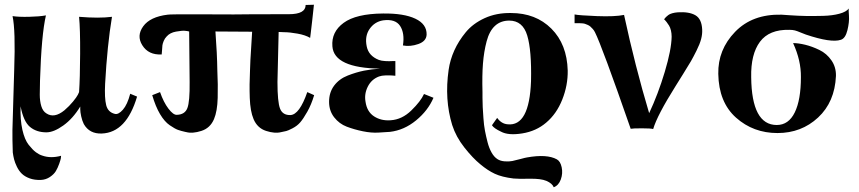

<svg xmlns="http://www.w3.org/2000/svg" viewBox="-20 -544 3629 811"><path d="M559 -136Q514 16 410 20Q358 22 334 -20Q327 -34 323 -52.5Q319 -71 319 -82V-94Q288 -43 247.5 -14Q207 15 176 15Q134 15 106.5 -8Q79 -31 67 -95Q65 -38 74.5 4Q84 46 101 67.5Q118 89 131.5 99Q145 109 158 113Q194 126 238 114Q238 118 237 124.5Q236 131 230 148Q224 165 216 178.5Q208 192 191 203.5Q174 215 153 216Q126 217 105.5 209.5Q85 202 72.5 190Q60 178 51.5 160.5Q43 143 39.5 129Q36 115 34 100Q32 44 32.5 5.5Q33 -33 36.5 -131.5Q40 -230 40 -249Q46 -416 33 -476Q58 -472 102.5 -473Q147 -474 174 -479Q155 -397 149 -204Q148 -171 148 -144Q148 -117 154.5 -95.5Q161 -74 176 -65Q209 -43 252 -78Q273 -96 288.5 -115Q304 -134 309 -144L314 -155Q318 -212 318.5 -317Q319 -422 314 -473Q398 -466 453 -473Q433 -353 424 -190Q421 -130 428.5 -100Q436 -70 465 -63Q480 -59 499 -80.5Q518 -102 530 -148Z M1307 -142Q1295 -102 1278 -72Q1261 -42 1248 -27Q1235 -12 1215.5 -2Q1196 8 1189 9.5Q1182 11 1168 14Q1141 21 1104 9Q1067 -3 1051 -41Q1037 -74 1035 -130.5Q1033 -187 1036 -246Q1037 -287 1041 -344.5Q1045 -402 1045 -410L890 -411Q897 -318 898 -246Q901 -187 899.5 -130.5Q898 -74 884 -41Q868 -3 830.5 9Q793 21 767 14Q765 14 762 13Q744 9 731.5 4.5Q719 0 697 -15Q675 -30 656 -62Q637 -94 623 -142L656 -155Q671 -112 691.5 -85Q712 -58 727 -59Q761 -60 771.5 -87.5Q782 -115 781 -198L779 -411Q772 -413 760.5 -414Q749 -415 723.5 -410.5Q698 -406 684 -390Q676 -382 671.5 -371Q667 -360 666 -352.5Q665 -345 664.5 -332Q664 -319 663 -314Q607 -311 581 -353Q556 -393 585 -433Q614 -473 688 -482Q696 -484 825.5 -483.5Q955 -483 967 -483Q1015 -484 1200 -484Q1271 -484 1271 -523L1306 -524Q1305 -515 1303.5 -500.5Q1302 -486 1298.5 -455Q1295 -424 1292.5 -403.5Q1290 -383 1290 -384Q1270 -396 1236.5 -402Q1203 -408 1180 -408L1157 -409Q1154 -304 1152 -198Q1152 -113 1163 -85Q1174 -57 1207 -58Q1245 -60 1278 -155Z M1811 -131Q1788 -77 1737.5 -35.5Q1687 6 1627 13Q1609 14 1579 16Q1549 18 1512.5 10.5Q1476 3 1444.5 -9Q1413 -21 1391.5 -48.5Q1370 -76 1370 -114Q1370 -154 1391.5 -182.5Q1413 -211 1449 -225Q1485 -239 1517.5 -245.5Q1550 -252 1586 -254Q1391 -257 1384 -348Q1379 -409 1431.5 -447.5Q1484 -486 1598 -487Q1686 -488 1734.5 -465Q1783 -442 1782 -398Q1781 -370 1747 -358Q1713 -346 1682 -352Q1690 -404 1670 -434.5Q1650 -465 1598 -458Q1562 -452 1541 -421.5Q1520 -391 1529 -348Q1537 -308 1580 -291Q1590 -287 1607.5 -286Q1625 -285 1637 -286H1650V-285V-284V-283V-282V-281V-280V-279V-278V-277V-276V-275V-274V-273V-271V-270V-269V-268V-267V-265V-264V-263V-261V-260V-258V-257V-255V-254V-252V-251V-249V-247V-246V-244V-243V-241V-239V-237V-236V-234V-224L1638 -225Q1626 -226 1609 -225.5Q1592 -225 1581 -221Q1549 -209 1533.5 -178Q1518 -147 1524 -114Q1530 -72 1560 -52.5Q1590 -33 1630 -36Q1678 -39 1717.5 -77.5Q1757 -116 1771 -147Z M2378 -246Q2379 -184 2355 -123.5Q2331 -63 2287 -26Q2245 10 2186 19.5Q2127 29 2096 12Q2066 -2 2058 -15L2080 -46Q2098 -21 2124 -19Q2216 -9 2223 -201Q2226 -331 2207 -394Q2188 -457 2131 -457Q2095 -457 2071 -435Q2047 -413 2035.5 -369.5Q2024 -326 2020 -275.5Q2016 -225 2018 -155Q2018 -154 2018 -131.5Q2018 -109 2019 -91.5Q2020 -74 2022 -44.5Q2024 -15 2028.5 8.5Q2033 32 2039.5 57Q2046 82 2056.5 100.5Q2067 119 2081 128Q2093 136 2111.5 137.5Q2130 139 2144.5 136Q2159 133 2179 127.5Q2199 122 2206 121Q2290 106 2332 129Q2347 137 2352.5 162.5Q2358 188 2349 213.5Q2340 239 2319 247Q2313 231 2288 220Q2264 210 2217 211Q2170 212 2149 210Q2100 204 2070 190Q2040 176 2009 150Q1977 124 1941.5 79Q1906 34 1890 -16Q1857 -124 1875 -249Q1881 -291 1899 -331Q1917 -371 1947.5 -408Q1978 -445 2027.5 -467.5Q2077 -490 2138 -489Q2243 -489 2309 -423Q2375 -357 2378 -246Z M2946 -419Q2947 -400 2941.5 -379Q2936 -358 2922 -330Q2908 -302 2898.5 -285.5Q2889 -269 2865.5 -231.5Q2842 -194 2834 -181Q2756 -57 2739 1Q2729 -2 2691 -2Q2653 -2 2644 0Q2522 -351 2493 -408Q2489 -416 2483.5 -422Q2478 -428 2473.5 -432Q2469 -436 2462 -439Q2455 -442 2450.5 -443.5Q2446 -445 2438 -445.5Q2430 -446 2427.5 -446Q2425 -446 2416.5 -446Q2408 -446 2407 -446V-483Q2425 -479 2501 -476Q2577 -473 2616 -481Q2663 -263 2722 -66Q2760 -147 2788 -240.5Q2816 -334 2817 -389Q2817 -403 2814 -415.5Q2811 -428 2806 -436Q2801 -444 2796 -450.5Q2791 -457 2788 -460L2785 -462L2787 -465Q2789 -468 2793 -472Q2797 -476 2803 -480.5Q2809 -485 2819.5 -488Q2830 -491 2843 -492Q2891 -495 2917.5 -479.5Q2944 -464 2946 -419Z M3565 -508Q3564 -503 3566 -477Q3568 -451 3559.5 -416.5Q3551 -382 3532 -376Q3491 -362 3384 -398Q3375 -401 3361 -407Q3347 -413 3337.5 -415.5Q3328 -418 3314 -418Q3229 -420 3190 -367.5Q3151 -315 3153 -218Q3155 -16 3261 -16Q3311 -16 3337 -69Q3363 -122 3363 -218Q3364 -288 3330 -362Q3352 -362 3381 -355Q3410 -348 3441 -333Q3472 -318 3492 -289Q3512 -260 3511 -223Q3506 -113 3435.5 -47.5Q3365 18 3264 18Q3162 18 3089 -47Q3016 -112 3014 -232Q3012 -334 3085 -409.5Q3158 -485 3281 -482Q3282 -482 3317.5 -479.5Q3353 -477 3385 -476.5Q3417 -476 3456.5 -477Q3496 -478 3525.5 -486Q3555 -494 3565 -508Z"/></svg>

Font: GFS Artemisia
Style: Bold
Weight: 700
Designer: Designed by Takis Katsoulidis.
Foundry: Designed by Takis Katsoulidis.
Version: Version 1.0